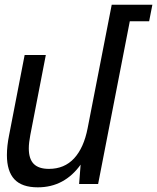

<svg xmlns="http://www.w3.org/2000/svg" viewBox="-20 -780 666 814"><path d="M140.1 14.2Q72.8 14.2 41 -20Q9.3 -54.2 9.3 -122.6Q9.3 -161.1 18.6 -207L84.5 -546.9H174.3L108.4 -207Q105.5 -191.4 103.8 -177.5Q102.1 -163.6 102.1 -150.9Q102.1 -106.4 123 -85.2Q144 -64 187.5 -64Q252.9 -64 294.2 -108.6Q335.4 -153.3 351.6 -236.8L453.6 -759.8H626L612.3 -689.9H530.3L396 0H315.4L321.8 -82Q288.1 -34.7 242.7 -10.3Q197.3 14.2 140.1 14.2Z"/></svg>

Font: Hack
Style: Italic
Weight: 400
Italic angle: -11°
Monospace: yes
Designer: Christopher Simpkins
Foundry: Christopher Simpkins
Version: Version 2.019; ttfautohint (v1.4.1) -l 4 -r 80 -G 350 -x 0 -